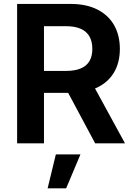

<svg xmlns="http://www.w3.org/2000/svg" viewBox="-20 -748 695 1002"><path d="M69.3 0V-727.5H347.7Q430.7 -727.5 488.3 -698.2Q545.9 -668.9 575.7 -616.2Q605.5 -563.5 605.5 -492.7Q605.5 -421.9 575.2 -370.4Q544.9 -318.8 486.8 -291Q428.7 -263.2 344.7 -263.2H151.4V-377.9H324.2Q371.6 -377.9 402.1 -391.1Q432.6 -404.3 447.3 -429.9Q461.9 -455.6 461.9 -492.7Q461.9 -530.8 447.3 -557.1Q432.6 -583.5 402.1 -597.4Q371.6 -611.3 323.7 -611.3H209.5V0ZM476.6 0 299.8 -330.6H451.7L632.3 0ZM228.5 234.9 271.5 57.6H399.9L325.2 234.9Z"/></svg>

Font: Inter Cardless
Style: Bold
Weight: 700
Designer: Rasmus Andersson
Foundry: rsms
Version: Version 4.001;git-9221beed3